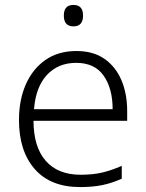

<svg xmlns="http://www.w3.org/2000/svg" viewBox="-20 -749 592 779"><path d="M290 -542Q358 -542 403.5 -510.5Q449 -479 472.5 -424Q496 -369 496 -298V-259H116Q116 -153 165.5 -96.5Q215 -40 307 -40Q356 -40 393 -48.5Q430 -57 474 -76V-24Q434 -6 395 2Q356 10 305 10Q185 10 121 -63Q57 -136 57 -262Q57 -343 84.5 -406Q112 -469 164 -505.5Q216 -542 290 -542ZM289 -494Q216 -494 170.5 -445Q125 -396 118 -306H437Q437 -390 400.5 -442Q364 -494 289 -494ZM278 -729Q317 -729 317 -686Q317 -642 278 -642Q239 -642 239 -686Q239 -729 278 -729Z"/></svg>

Font: RS Noto Sans Light
Style: Regular
Weight: 300
Designer: Monotype Design Team
Foundry: Monotype Imaging Inc.
Version: Version 3.10